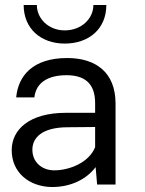

<svg xmlns="http://www.w3.org/2000/svg" viewBox="-20 -741 582 771"><path d="M240 -566C337 -566 407 -625 407 -721H355C355 -666 307 -619 240 -619C175 -619 128 -666 128 -721H75C75 -625 145 -566 240 -566ZM186 10C266 11 329 -23 364 -70L370 0H444V-325C444 -451 364 -508 250 -508C111 -508 53 -436 45 -350H118C125 -411 175 -439 247 -439C320 -439 362 -406 362 -327V-288H245C97 -288 27 -220 27 -138C27 -48 97 8 186 10ZM198 -57C149 -57 110 -89 110 -140C110 -186 146 -230 253 -230L362 -231V-150C337 -87 257 -57 198 -57Z"/></svg>

Font: Oakes
Style: Regular
Weight: 400
Designer: Samuel Oakes
Foundry: Samuel Oakes
Version: Version 1.003;PS 001.003;hotconv 1.0.88;makeotf.lib2.5.64775